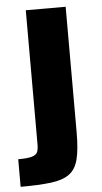

<svg xmlns="http://www.w3.org/2000/svg" viewBox="-73 -544 411 777"><g transform="rotate(-5 132.5 -155.0)"><path d="M-21 200V88Q18 88 35.5 82.5Q53 77 57.5 65.5Q62 54 62 35V-510H224V0Q224 69 214 109Q204 149 177.5 168.5Q151 188 102.5 194Q54 200 -21 200Z"/></g></svg>

Font: Saira Thin
Style: Bold
Weight: 700
Version: Version 1.101